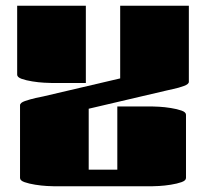

<svg xmlns="http://www.w3.org/2000/svg" viewBox="-20 -661 720 671"><path d="M40 -641H280V-371H160Q153 -371 134 -372Q115 -373 93 -376.5Q71 -380 55.5 -385.5Q40 -391 40 -400ZM400 -641H640V-375Q640 -367 622.5 -360.5Q605 -354 585.5 -350Q566 -346 559 -344L290 -281V-68H390V-289H510Q517 -289 536 -288Q555 -287 577 -283.5Q599 -280 614.5 -274.5Q630 -269 630 -260V-39Q630 -30 614.5 -24.5Q599 -19 577 -15.5Q555 -12 536 -11Q517 -10 510 -10H170Q163 -10 144 -11Q125 -12 103 -15.5Q81 -19 65.5 -24.5Q50 -30 50 -39V-293Q50 -302 67.5 -308Q85 -314 104.5 -318.5Q124 -323 131 -324L400 -387Z"/></svg>

Font: Gajraj One
Style: Regular
Weight: 400
Designer: Saurabh Sharma
Foundry: Saurabh Sharma
Version: Version 1.000